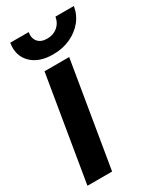

<svg xmlns="http://www.w3.org/2000/svg" viewBox="-187 -802 730 869"><g transform="rotate(-30 177.5 -367.5)"><path d="M1.5 0 92.3 -545.9H221.2L130.4 0ZM165.5 -592.3Q91.3 -592.3 51.8 -632.1Q12.2 -671.9 22.5 -735.4H118.7Q113.8 -704.6 129.6 -686Q145.5 -667.5 177.7 -667.5Q209.5 -667.5 231.7 -686Q253.9 -704.6 258.8 -735.4H355Q348.1 -692.9 321.8 -660.9Q295.4 -628.9 255.1 -610.6Q214.8 -592.3 165.5 -592.3Z"/></g></svg>

Font: Inter Tight SemiBold
Style: Italic
Weight: 600
Italic angle: -9.39999°
Designer: Rasmus Andersson
Foundry: rsms
Version: Version 3.004